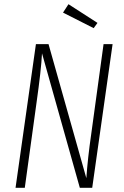

<svg xmlns="http://www.w3.org/2000/svg" viewBox="-20 -894 589 914"><path d="M419 0H360L180 -640Q176 -561 154 -406L98 0H54L151 -684H211L391 -46Q398 -144 414 -254L473 -684H516ZM306 -874 444 -785 426 -760 280 -834Z"/></svg>

Font: Fira Sans Extra Condensed ExtraLight
Style: Italic
Weight: 275
Width: 3
Italic angle: -8°
Designer: Carrois Corporate & Edenspiekermann AG
Foundry: Carrois Corporate GbR & Edenspiekermann AG
Version: Version 4.203